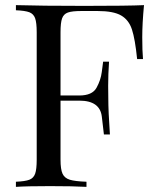

<svg xmlns="http://www.w3.org/2000/svg" viewBox="-20 -728 609 748"><path d="M541 -708Q534.2 -636.7 534.2 -583Q534.2 -529.3 537.1 -498H514.2Q506.3 -575.7 494.1 -613Q481.9 -650.4 451.9 -667.7Q421.9 -685.1 359.9 -685.1H296.9Q260.7 -685.1 244.4 -679.2Q228 -673.3 221.9 -656.5Q215.8 -639.6 215.8 -602.1V-356H289.1Q339.4 -356 356 -386Q372.6 -416 376.5 -447.3Q380.4 -478.5 381.8 -487.8H404.8Q401.4 -439 401.4 -393.6L401.9 -346.2Q401.9 -293.5 408.2 -204.1H384.8Q383.8 -210.9 376.7 -273.4Q369.6 -335.9 289.1 -335.9H215.8V-106Q215.8 -68.4 223.6 -51.3Q231.4 -34.2 252 -27.8Q272.5 -21.5 316.9 -20V0Q265.6 -2.9 174.8 -2.9Q84 -2.9 42 0V-20Q78.1 -21.5 94.5 -27.8Q110.8 -34.2 116.9 -51.3Q123 -68.4 123 -106V-602.1Q123 -639.6 116.9 -656.7Q110.8 -673.8 94.5 -680.2Q78.1 -686.5 42 -688V-708Q140.1 -705.1 309.6 -705.1Q479 -705.1 541 -708Z"/></svg>

Font: PlayfairDisplay-Regular
Style: Regular
Weight: 400
Designer: Claus Eggers Sørensen
Foundry: Claus Eggers Sørensen
Version: Version 1.002;PS 001.002;hotconv 1.0.70;makeotf.lib2.5.58329